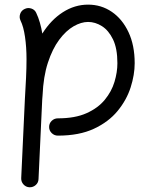

<svg xmlns="http://www.w3.org/2000/svg" viewBox="-20 -545 644 813"><path d="M188 -7.3Q188 -22.9 199 -33.4Q210 -43.9 225.1 -43.9Q297.9 -43.9 346.4 -65.7Q395 -87.4 423.8 -122.6Q452.6 -157.7 464.8 -198.5Q477.1 -239.3 477.1 -277.3Q477.1 -339.8 458.5 -378.2Q439.9 -416.5 411.6 -434.3Q383.3 -452.1 353 -452.1Q323.7 -452.1 291.5 -433.6Q259.3 -415 230.7 -376.7Q202.1 -338.4 182.9 -279.8Q163.6 -221.2 160.2 -140.6Q160.2 -137.7 159.7 -134.8Q159.2 -126.5 158.7 -121.6L143.1 213.4Q142.6 228.5 131.3 238.5Q120.1 248.5 104.5 248Q89.4 247.1 79.3 235.8Q69.3 224.6 69.8 209.5L85.4 -125.5Q88.4 -173.3 90.3 -215.3Q92.3 -257.3 92.3 -294.4Q92.3 -345.2 85.9 -388.9Q79.6 -432.6 66.9 -458Q60.5 -471.7 65.4 -486.1Q70.3 -500.5 84 -506.8Q97.7 -513.7 112.3 -509Q127 -504.4 133.3 -490.7Q142.6 -471.2 148.9 -449Q155.3 -426.8 159.2 -402.8Q195.8 -460.9 246.1 -493.2Q296.4 -525.4 353 -525.4Q408.7 -525.4 453.4 -494.9Q498 -464.4 524.2 -408.7Q550.3 -353 550.3 -277.3Q550.3 -228.5 533.2 -175Q516.1 -121.6 478 -75.2Q439.9 -28.8 377.7 0.2Q315.4 29.3 225.1 29.3Q210 29.3 199 18.6Q188 7.8 188 -7.3Z"/></svg>

Font: Mikhak-FD Regular
Style: FD-Regular
Weight: 400
Designer: Amin Abedi
Version: Version 3.2